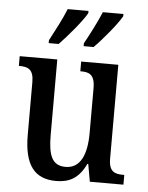

<svg xmlns="http://www.w3.org/2000/svg" viewBox="-54 -811 667 865"><g transform="rotate(5 279.0 -378.0)"><path d="M303 -619V-606H348C388 -646 450 -721 469 -756V-766H376C357 -721 330 -668 303 -619ZM145 -619V-606H190C229 -646 292 -721 311 -756V-766H217C199 -721 171 -668 145 -619ZM232 10C290 10 334 -11 366 -79H370L384 0H536V-44H531C495 -44 466 -51 466 -111V-536H298V-492H301C337 -492 364 -484 364 -421V-218C364 -121 336 -57 269 -57C207 -57 190 -104 190 -195V-536H20V-492H23C62 -492 87 -482 87 -424V-186C87 -49 135 10 232 10Z"/></g></svg>

Font: Noto Serif Hebrew Condensed Medium
Style: Regular
Weight: 500
Width: 3
Designer: Monotype Design Team
Foundry: Monotype Imaging Inc.
Version: Version 2.004